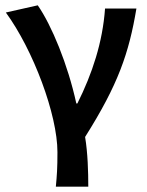

<svg xmlns="http://www.w3.org/2000/svg" viewBox="-20 -524 551 722"><path d="M190 178H312C312 122 310 51 300 -9C425 -207 465 -325 493 -492H375C366 -365 327 -247 271 -135H267C235 -282 174 -429 122 -504L2 -477C105 -336 196 -93 196 48C196 110 194 135 190 178Z"/></svg>

Font: Source Sans Pro Semibold
Style: Regular
Weight: 600
Designer: Paul D. Hunt
Foundry: Adobe Systems Incorporated
Version: Version 3.006;hotconv 1.0.111;makeotfexe 2.5.65597